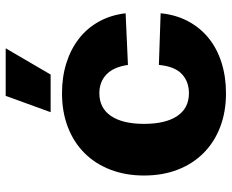

<svg xmlns="http://www.w3.org/2000/svg" viewBox="-88 -694 795 658"><g transform="rotate(-90 309.0 -365.5)"><path d="M318 12Q254 12 202 -8Q150 -28 113 -65Q76 -102 56 -153.5Q36 -205 36 -269Q36 -332 56 -384Q76 -436 113 -473Q150 -510 202 -530Q254 -550 318 -550Q374 -550 421.5 -535Q469 -520 505 -492Q541 -464 563.5 -423.5Q586 -383 592 -332L415 -324Q408 -373 382.5 -397.5Q357 -422 318 -422Q267 -422 240 -382Q213 -342 213 -269Q213 -195 240 -155Q267 -115 318 -115Q358 -115 384 -139.5Q410 -164 415 -218L592 -212Q587 -160 565 -118.5Q543 -77 507.5 -48Q472 -19 423.5 -3.5Q375 12 318 12ZM253 -589 309 -743H472L382 -589Z"/></g></svg>

Font: Geist ExtBd
Style: Regular
Weight: 400
Designer: Basement.studio, Andrés Briganti, Mateo Zaragoza
Foundry: Basement.studio, Vercel, Andrés Briganti, Guido Ferreyra, Mateo Zaragoza
Version: Version 1.401